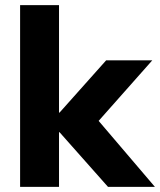

<svg xmlns="http://www.w3.org/2000/svg" viewBox="-20 -725 621 745"><path d="M58 0V-705H209V-288H211L392 -491H571L338 -228V-285L581 0H399L211 -212H209V0Z"/></svg>

Font: Nunito Sans 12pt ExtraBold
Style: Regular
Weight: 800
Designer: Vernon Adams
Foundry: Vernon Adams
Version: Version 3.101;gftools[0.9.27]